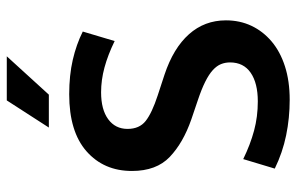

<svg xmlns="http://www.w3.org/2000/svg" viewBox="-174 -690 874 566"><g transform="rotate(-90 263.0 -407.0)"><path d="M268 -640Q324 -640 369.5 -629.5Q415 -619 453 -600L425 -506Q384 -526 347 -536Q310 -546 274 -546Q223 -546 194.5 -525Q166 -504 166 -468Q166 -433 189.5 -414.5Q213 -396 265 -379L326 -359Q404 -333 445 -287Q486 -241 486 -178Q486 -137 470 -103Q454 -69 424 -43.5Q394 -18 350.5 -4Q307 10 252 10Q198 10 147 -0.5Q96 -11 49 -34L77 -127Q120 -106 161 -95Q202 -84 247 -84Q301 -84 331.5 -105Q362 -126 362 -166Q362 -180 357 -192.5Q352 -205 339.5 -216.5Q327 -228 305 -239Q283 -250 250 -261L194 -280Q125 -304 83.5 -343.5Q42 -383 42 -455Q42 -538 100 -589Q158 -640 268 -640ZM267 -700H170L250 -824H380Z"/></g></svg>

Font: Mukta Malar SemiBold
Style: Regular
Weight: 600
Designer: Aadarsh Rajan, Girish Dalvi, Yashodeep Gholap
Foundry: Ek Type
Version: Version 2.538;PS 1.000;hotconv 16.6.51;makeotf.lib2.5.65220;